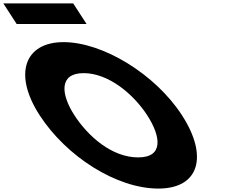

<svg xmlns="http://www.w3.org/2000/svg" viewBox="-476 -1086 1373 1121"><path d="M-456.5 -1066 -378.7 -946H29.3L-48.5 -1066ZM-244.5 -413C-88.4 -172 204.7 15 448.7 15C685.7 15 742.6 -172 586.5 -413C430.4 -654 123.9 -840 -105.1 -840C-332.1 -840 -400.6 -654 -244.5 -413ZM-41.5 -413C-121.2 -536 -132.8 -659 12.2 -659C158.2 -659 303.8 -536 383.5 -413C463.2 -290 480.8 -167 330.8 -167C176.8 -167 38.2 -290 -41.5 -413Z"/></svg>

Font: Hussar
Style: BdOpOblSeven
Weight: 700
Foundry: Cannot Into Space Fonts
Version: Version 2.00